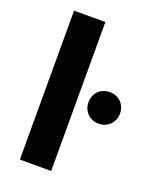

<svg xmlns="http://www.w3.org/2000/svg" viewBox="-139 -820 718 899"><g transform="rotate(20 219.5 -371.0)"><path d="M72 0H228V-742H72ZM360 -284C406 -284 439 -318 439 -363C439 -408 406 -441 360 -441C315 -441 282 -408 282 -363C282 -318 315 -284 360 -284Z"/></g></svg>

Font: AWKNG-Font
Style: Bold
Weight: 700
Designer: Awakening Church
Foundry: Awakening Church
Version: Version 1.700;PS 001.700;hotconv 1.0.88;makeotf.lib2.5.64775